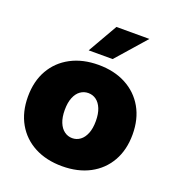

<svg xmlns="http://www.w3.org/2000/svg" viewBox="-136 -851 884 970"><g transform="rotate(20 305.5 -366.5)"><path d="M305.7 11.2Q221.2 11.2 157.7 -22.2Q94.2 -55.7 59.3 -116.9Q24.4 -178.2 24.4 -260.7Q24.4 -343.8 59.3 -404.8Q94.2 -465.8 157.7 -499.5Q221.2 -533.2 305.7 -533.2Q390.6 -533.2 453.9 -499.5Q517.1 -465.8 552 -404.8Q586.9 -343.8 586.9 -260.7Q586.9 -178.2 552 -116.9Q517.1 -55.7 453.9 -22.2Q390.6 11.2 305.7 11.2ZM305.7 -139.6Q329.6 -139.6 348.4 -153.6Q367.2 -167.5 378.2 -194.6Q389.2 -221.7 389.2 -261.2Q389.2 -300.8 378.2 -327.6Q367.2 -354.5 348.4 -368.2Q329.6 -381.8 305.7 -381.8Q282.2 -381.8 263.2 -368.2Q244.1 -354.5 233.2 -327.6Q222.2 -300.8 222.2 -261.2Q222.2 -221.7 233.2 -194.6Q244.1 -167.5 263.2 -153.6Q282.2 -139.6 305.7 -139.6ZM232.9 -585 324.2 -744.1H501.5L361.8 -585Z"/></g></svg>

Font: Inter 28pt Black
Style: Regular
Weight: 900
Designer: Rasmus Andersson
Foundry: rsms
Version: Version 4.001;git-66647c0bb